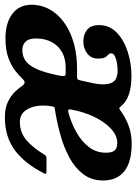

<svg xmlns="http://www.w3.org/2000/svg" viewBox="89 -672 586 826"><g transform="rotate(90 382.0 -259.0)"><path d="M-9.5 -120Q-4 -170 31 -210.2Q66 -250.5 126.2 -274Q186.5 -297.5 267 -297.5H298.5Q307 -297.5 309.8 -299.5Q312.5 -301.5 314.5 -310.5L327 -367Q337 -414 326.5 -443Q316 -472 273 -472Q246.5 -472 222.5 -464.8Q198.5 -457.5 198.5 -444.5Q198.5 -436.5 204 -432Q209.5 -427.5 215.2 -418.8Q221 -410 221 -388.5Q221 -358 199 -341.2Q177 -324.5 147 -324.5Q117 -324.5 97 -340.8Q77 -357 77 -391.5Q77 -437.5 109.8 -468.8Q142.5 -500 192.8 -515.8Q243 -531.5 295 -531.5Q388 -531.5 423.5 -489.5Q430.5 -481 433 -479.2Q435.5 -477.5 447 -486Q478 -508 512 -520.2Q546 -532.5 587.5 -532.5Q666 -532.5 705.8 -500.8Q745.5 -469 745.5 -410Q745.5 -359.5 718 -323.8Q690.5 -288 646.2 -264.2Q602 -240.5 549.8 -226Q497.5 -211.5 447.5 -203.5Q440 -202 434.2 -201.2Q428.5 -200.5 427.5 -194.5Q420 -158 425 -125.2Q430 -92.5 447.2 -72Q464.5 -51.5 493.5 -51.5Q537 -51.5 569.2 -77.5Q601.5 -103.5 632.5 -154Q635.5 -159.5 639 -162.8Q642.5 -166 650 -166H705.5Q714 -166 715.8 -163.5Q717.5 -161 714.5 -155Q673.5 -73.5 615.8 -30.2Q558 13 473.5 13Q434 13 407.2 0Q380.5 -13 364 -30.2Q347.5 -47.5 338.5 -61Q325.5 -81 309.5 -64Q295.5 -49.5 273.8 -32Q252 -14.5 218 -2Q184 10.5 133.5 10.5Q63 10.5 23.2 -23.5Q-16.5 -57.5 -9.5 -120ZM457.5 -261.5Q500.5 -273.5 539.2 -295.5Q578 -317.5 602 -349Q626 -380.5 626 -421.5Q626 -449 615.8 -459.8Q605.5 -470.5 584.5 -470.5Q551.5 -470.5 521.8 -442.5Q492 -414.5 470.2 -368.2Q448.5 -322 439.5 -267Q438.5 -260 444 -259.5Q449.5 -259 457.5 -261.5ZM293.5 -217.5Q296.5 -231.5 296.2 -240Q296 -248.5 286.5 -248.5H261Q206 -248.5 173.5 -218.5Q141 -188.5 135.5 -139.5Q131 -97.5 145.2 -79.8Q159.5 -62 183 -62Q225.5 -62 249.5 -95.2Q273.5 -128.5 287.5 -191Z"/></g></svg>

Font: Besley* Narrow Semi
Style: Italic
Weight: 600
Width: 4
Italic angle: -13°
Designer: Owen Earl
Foundry: indestructible type*
Version: Version 3.000; ttfautohint (v1.8.3)